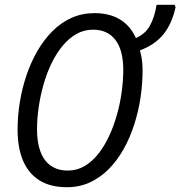

<svg xmlns="http://www.w3.org/2000/svg" viewBox="-20 -780 761 810"><path d="M262.2 9.8Q193.4 9.8 147.2 -18.6Q101.1 -46.9 77.6 -101.3Q54.2 -155.8 54.2 -233.4Q54.2 -291 63.7 -349.4Q73.2 -407.7 91.8 -462.6Q110.4 -517.6 137.9 -565.2Q165.5 -612.8 201.4 -648.7Q237.3 -684.6 281.7 -704.6Q326.2 -724.6 378.9 -724.6Q441.9 -724.6 485.8 -698.2Q529.8 -671.9 553.2 -619.6Q591.8 -635.7 611.8 -670.7Q631.8 -705.6 640.6 -759.8H716.8L720.7 -749.5Q705.6 -680.7 670.2 -636.2Q634.8 -591.8 570.3 -567.4Q575.7 -548.8 578.6 -528.3Q581.5 -507.8 581.5 -483.9Q581.5 -426.8 572.8 -368.2Q564 -309.6 546.1 -254.2Q528.3 -198.7 501.5 -150.9Q474.6 -103 439.2 -67.1Q403.8 -31.2 359.6 -10.7Q315.4 9.8 262.2 9.8ZM266.1 -60.5Q304.7 -60.5 336.7 -79.3Q368.7 -98.1 394.8 -131.1Q420.9 -164.1 440.4 -206.3Q460 -248.5 473.4 -296.1Q486.8 -343.8 493.4 -392.3Q500 -440.9 500 -485.4Q500 -568.4 466.8 -611.6Q433.6 -654.8 372.6 -654.8Q334.5 -654.8 302.2 -636.5Q270 -618.2 243.7 -586.2Q217.3 -554.2 197.3 -512.7Q177.2 -471.2 163.8 -424.1Q150.4 -377 143.3 -328.4Q136.2 -279.8 136.2 -233.9Q136.2 -177.2 151.4 -138.4Q166.5 -99.6 195.6 -80.1Q224.6 -60.5 266.1 -60.5Z"/></svg>

Font: Open Sans SemiCondensed
Style: Italic
Weight: 400
Width: 4
Italic angle: -12°
Designer: Monotype Design Team
Foundry: Monotype Imaging Inc.
Version: Version 3.000